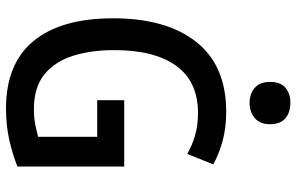

<svg xmlns="http://www.w3.org/2000/svg" viewBox="-194 -784 988 640"><g transform="rotate(90 300.0 -464.0)"><path d="M342 10Q192 10 116.5 -82Q41 -174 41 -347Q41 -525 120 -624.5Q199 -724 352 -724Q405 -724 448 -712.5Q491 -701 528 -681L493 -594Q466 -610 432 -620Q398 -630 357 -630Q252 -630 199.5 -557.5Q147 -485 147 -351Q147 -274 166 -213.5Q185 -153 228 -118Q271 -83 344 -83Q372 -83 394.5 -87.5Q417 -92 436 -97V-294H314V-384H535V-28Q495 -12 446.5 -1Q398 10 342 10ZM323 -802Q293 -802 273 -819Q253 -836 253 -870Q253 -905 272.5 -921.5Q292 -938 323 -938Q354 -938 374 -921.5Q394 -905 394 -870Q394 -837 374 -819.5Q354 -802 323 -802Z"/></g></svg>

Font: Noto Sans Mono Medium
Style: Regular
Weight: 500
Designer: Monotype Design Team
Foundry: Monotype Imaging Inc.
Version: Version 2.014